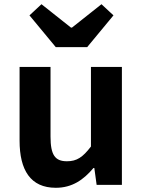

<svg xmlns="http://www.w3.org/2000/svg" viewBox="-20 -878 677 912"><path d="M245 -654H394L519 -805L462 -858L322 -747H317L177 -858L120 -805ZM245 14C322 14 376 -23 424 -80H428L439 0H559V-560H412V-182C373 -131 345 -112 298 -112C242 -112 220 -141 220 -229V-560H73V-210C73 -70 125 14 245 14Z"/></svg>

Font: Spoqa Han Sans Neo Bold
Style: Bold
Weight: 700
Designer: [Spoqa Han Sans Neo] Dong-huui Kim  Younghwa Kang  Yujin Lee  [Noto Sans] Ryoko NISHIZUKA  (kana & ideographs); Paul D. 
Foundry: Spoqa (http://www.spoqa-han-sans.com)
Version: Version 1.000